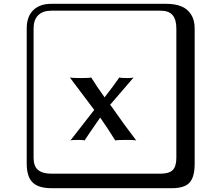

<svg xmlns="http://www.w3.org/2000/svg" viewBox="-20 -774 1140 1006"><path d="M474 -199 470 -203 346 -368Q358 -365 404 -365Q446 -365 458 -368Q484 -325 528 -264Q578 -328 605 -368Q613 -365 647 -365Q672 -365 680 -368L557 -225L568 -211Q627 -125 694 -38Q683 -41 642 -41Q596 -41 584 -38Q548 -96 505 -158Q437 -60 423 -38Q416 -41 390 -41Q356 -41 349 -38L472 -196ZM249 -718Q204 -718 180 -694Q156 -670 156 -625V53Q156 97 179.5 116.5Q203 136 249 136H821Q866 136 885 117Q904 98 904 53V-625Q904 -671 884.5 -694.5Q865 -718 821 -718ZM1000 84Q1000 153 973.5 182.5Q947 212 881 212H249Q181 212 150.5 181.5Q120 151 120 84V-625Q120 -687 154 -720.5Q188 -754 249 -754H851Q897 -754 929.5 -741Q962 -728 981 -698.5Q1000 -669 1000 -625Z"/></svg>

Font: Libertinus Keyboard
Style: Regular
Weight: 700
Designer: Philipp H. Poll
Foundry: Khaled Hosny
Version: Version 6.7